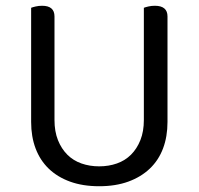

<svg xmlns="http://www.w3.org/2000/svg" viewBox="-20 -633 689 666"><path d="M561 -210Q561 -159 545.5 -118Q530 -77 499.5 -48Q469 -19 425 -3Q381 13 324 13Q267 13 223 -3Q179 -19 149 -48Q119 -77 103.5 -118Q88 -159 88 -210V-606Q93 -608 103.5 -610.5Q114 -613 126 -613Q169 -613 169 -576V-217Q169 -177 181 -147Q193 -117 213.5 -96.5Q234 -76 262.5 -66Q291 -56 324 -56Q357 -56 385.5 -66Q414 -76 434.5 -96.5Q455 -117 467 -147Q479 -177 479 -217V-606Q484 -608 494.5 -610.5Q505 -613 517 -613Q561 -613 561 -576V-210Z"/></svg>

Font: Baloo Chettan 2
Style: Regular
Weight: 400
Designer: Maithili Shingre, Unnati Kotecha and Ek Type
Foundry: Ek Type
Version: Version 1.640;hotconv 1.0.111;makeotfexe 2.5.65597; ttfautoh